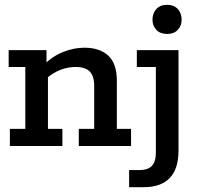

<svg xmlns="http://www.w3.org/2000/svg" viewBox="-20 -606 832 797"><path d="M21 0V-71H85V-328H16V-398H173V-338L160 -335Q198 -373 242.5 -390.5Q287 -408 330 -408Q394 -408 429.5 -375Q465 -342 465 -271V-71H524V0H307V-71H371V-249Q371 -290 352.5 -309Q334 -328 293 -328Q263 -328 232 -316.5Q201 -305 167 -276L179 -307V-71H239V0ZM516 171V100H559Q594 100 610.5 82.5Q627 65 627 28V-328H548V-398H721V19Q721 95 684.5 133Q648 171 577 171ZM674 -465Q645 -465 629 -482Q613 -499 613 -524Q613 -551 629 -568.5Q645 -586 674 -586Q702 -586 718 -568.5Q734 -551 734 -524Q734 -499 718 -482Q702 -465 674 -465Z"/></svg>

Font: Rokkitt SemiBold Medium
Style: Regular
Weight: 500
Version: Version 3.103